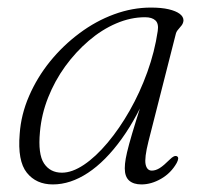

<svg xmlns="http://www.w3.org/2000/svg" viewBox="-20 -479 547 507"><path d="M372 -105.5Q361 -61.5 364.5 -45Q368 -28.5 381 -28.5Q391 -28.5 401.8 -35.2Q412.5 -42 428 -57.5Q434.5 -64 439 -66Q443.5 -68 447 -66.5Q451 -64.5 450.5 -59.8Q450 -55 446.5 -48.5Q431.5 -22 405.5 -7Q379.5 8 353.5 8Q332.5 8 321 -2.2Q309.5 -12.5 309.5 -34.5Q309.5 -46 312 -60.2Q314.5 -74.5 321 -98.5Q327.5 -122.5 339.8 -162Q352 -201.5 371.5 -263L378.5 -257Q344 -171.5 301.2 -112.2Q258.5 -53 212.2 -22.5Q166 8 119.5 8Q75.5 8 50.8 -23Q26 -54 32 -125.5Q35.5 -176.5 56.8 -225.5Q78 -274.5 112.2 -316.8Q146.5 -359 189.8 -391.2Q233 -423.5 281.2 -441.2Q329.5 -459 378.5 -459Q406.5 -459 425.5 -454.5Q444.5 -450 454.5 -442.5Q464.5 -435 464.5 -425Q464 -418 459.8 -412.2Q455.5 -406.5 450.5 -401Q445.5 -395.5 444 -388.5ZM85.5 -130.5Q80 -72 96.2 -47.5Q112.5 -23 143.5 -23Q170.5 -23 201.8 -44Q233 -65 264.2 -102.2Q295.5 -139.5 322.5 -187Q349.5 -234.5 369 -288.5Q388.5 -342.5 396.5 -397Q399.5 -416.5 390.5 -425Q381.5 -433.5 363 -433.5Q325 -433.5 287 -417.2Q249 -401 214.5 -371.5Q180 -342 152.2 -303.8Q124.5 -265.5 107 -221.2Q89.5 -177 85.5 -130.5Z"/></svg>

Font: Fraunces ExtraLight
Style: Italic
Weight: 250
Italic angle: -16°
Version: Version 1.000;[b76b70a41]